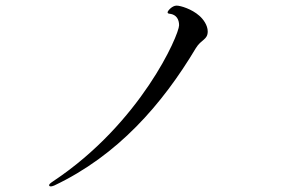

<svg xmlns="http://www.w3.org/2000/svg" viewBox="-20 -713 1040 684"><path d="M173 -52C399 -159 558 -341 678 -542C697 -573 720 -571 720 -601C720 -623 704 -645 690 -657C663 -681 623 -693 609 -693C593 -693 577 -674 577 -669C577 -665 582 -664 585 -664C609 -661 618 -643 618 -623C618 -589 482 -275 169 -67C157 -59 155 -56 155 -53C155 -50 158 -49 161 -49C163 -49 166 -49 173 -52Z"/></svg>

Font: Shippori Mincho OTF
Style: Regular
Weight: 400
Designer: FONTDASU
Foundry: FONTDASU / Google Inc. / but / Adobe
Version: Version 3.300;hotconv 1.0.109;makeotfexe 2.5.65596